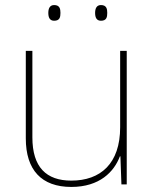

<svg xmlns="http://www.w3.org/2000/svg" viewBox="-20 -795 613 759"><path d="M171 -744C171 -727 176 -713 194 -713C216 -713 219 -727 219 -744C219 -760 216 -775 194 -775C176 -775 171 -760 171 -744ZM356 -744C356 -727 361 -713 379 -713C401 -713 404 -727 404 -744C404 -760 401 -775 379 -775C361 -775 356 -760 356 -744ZM481 -594H455V-292C455 -148 377 -81 262 -81C163 -81 108 -134 108 -252V-594H82V-248C82 -123 144 -56 262 -56C374 -56 431 -116 454 -177H456L460 -66H481Z"/></svg>

Font: Noto Sans Malayalam UI Thin
Style: Regular
Weight: 100
Designer: Jelle Bosma - Monotype Design Team
Foundry: Monotype Imaging Inc.
Version: Version 2.104